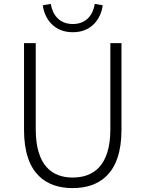

<svg xmlns="http://www.w3.org/2000/svg" viewBox="-20 -950 745 983"><path d="M352 13C483 13 602 -55 602 -285V-729H545V-288C545 -98 455 -41 352 -41C251 -41 163 -98 163 -288V-729H103V-285C103 -55 221 13 352 13ZM353 -785C451 -785 497 -856 506 -923L465 -930C457 -875 422 -827 353 -827C283 -827 249 -875 240 -930L199 -923C208 -856 254 -785 353 -785Z"/></svg>

Font: Noto Sans T Chinese Light
Style: Regular
Weight: 300
Designer: Ryoko NISHIZUKA (kana & ideographs); Paul D. Hunt (Latin, Greek & Cyrillic); Wenlong ZHANG (bopomofo); Sandoll Communica
Foundry: Adobe Systems Incorporated
Version: Version 1.000;PS 1;hotconv 1.0.78;makeotf.lib2.5.61930